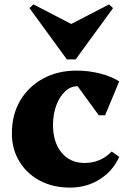

<svg xmlns="http://www.w3.org/2000/svg" viewBox="-20 -837 582 873"><path d="M299 16Q221 16 161.5 -15.5Q102 -47 68 -103Q34 -159 34 -231Q34 -315 71.5 -379Q109 -443 175.5 -479.5Q242 -516 329 -516Q382 -516 434 -503Q486 -490 522 -467L458 -313H429L333 -445Q301 -445 276 -421.5Q251 -398 236 -358Q221 -318 221 -269Q221 -190 260 -143Q299 -96 365 -96Q437 -96 488 -148L522 -124Q494 -60 434 -22Q374 16 299 16ZM132 -817 304 -728 476 -817 494 -800 324 -567H284L114 -800Z"/></svg>

Font: Platypi ExtraBold
Style: Regular
Weight: 800
Designer: David Sargent
Foundry: Bolt Cutter Type
Version: Version 1.200; ttfautohint (v1.8.4.7-5d5b)